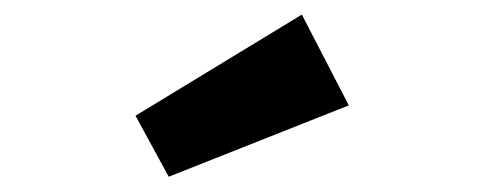

<svg xmlns="http://www.w3.org/2000/svg" viewBox="-20 -876 655 258"><path d="M385.6 -856.4 448.7 -734.4 206.7 -638.5 162.1 -720.5Z"/></svg>

Font: FiraCode Nerd Font Mono
Style: Bold
Weight: 700
Monospace: yes
Designer: Carrois Corporate, Edenspiekermann AG, Nikita Prokopov
Foundry: Carrois Corporate, Edenspiekermann AG, Nikita Prokopov
Version: Version 6.002;Nerd Fonts 3.3.0